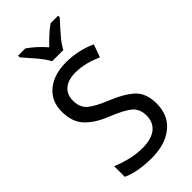

<svg xmlns="http://www.w3.org/2000/svg" viewBox="-290 -1015 1097 1097"><g transform="rotate(-45 258.5 -467.0)"><path d="M473.1 -190.9C473.1 -247.1 457.5 -289.6 426.3 -318.4C394.5 -347.2 349.6 -373.5 291 -397C237.8 -418.5 200.2 -439 178.7 -458C156.7 -477.1 146 -504.9 146 -541C146 -603.5 187.5 -645 270 -645C327.1 -645 381.8 -628.4 430.2 -606.9L458 -684.1C405.8 -708 345.7 -724.1 272 -724.1C208 -724.1 155.8 -708 116.2 -675.8C76.2 -643.1 56.2 -598.6 56.2 -542C56.2 -486.8 70.8 -442.9 100.6 -411.1C130.4 -378.9 172.9 -352.1 228 -330.1C286.6 -306.6 327.1 -285.2 350.1 -265.6C372.6 -245.6 383.8 -218.3 383.8 -183.1C383.8 -112.3 334.5 -67.9 236.8 -67.9C201.7 -67.9 167.5 -72.3 133.8 -81.1C100.1 -89.8 71.3 -99.6 47.9 -109.9V-23.9C90.8 -2.4 158.2 9.8 232.9 9.8C306.2 9.8 364.7 -7.8 408.2 -43.5C451.7 -78.6 473.1 -127.9 473.1 -190.9ZM369.1 -944.3C335.4 -921.4 300.8 -888.7 266.1 -852.1C234.9 -888.7 198.2 -921.4 165 -944.3H106V-931.2C123 -912.1 143.6 -888.2 167.5 -860.4C191.4 -832.5 209.5 -807.1 221.7 -784.2H312C323.2 -807.1 341.3 -832.5 366.2 -860.4C390.6 -888.2 411.6 -912.1 429.7 -931.2V-944.3Z"/></g></svg>

Font: Avrile Sans
Style: Regular
Weight: 400
Designer: Monotype Design Team, Google (font), Stefan Peev (BGR Cyrillic), Cristiano Sobral (main changes)
Foundry: The Avrile Sans Project Authors
Version: Version 3.110